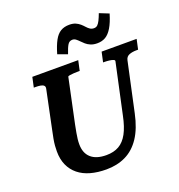

<svg xmlns="http://www.w3.org/2000/svg" viewBox="-166 -1088 1158 1242"><g transform="rotate(-20 413.0 -466.5)"><path d="M262 -324Q256 -294 252 -271.5Q248 -249 246 -231.5Q244 -214 244 -197Q244 -166 253 -142.5Q262 -119 280.5 -102.5Q299 -86 325.5 -78Q352 -70 386 -70Q437 -70 473 -90.5Q509 -111 533.5 -156Q558 -201 573 -275L648 -622Q649 -629 638.5 -633Q628 -637 611.5 -639Q595 -641 579 -641H570L585 -710H826L811 -641H800Q770 -641 749 -632.5Q728 -624 723 -600L650 -262Q629 -163 588 -101.5Q547 -40 488 -11.5Q429 17 355 17Q295 17 246.5 3.5Q198 -10 163.5 -38Q129 -66 110.5 -107Q92 -148 92 -202Q92 -221 93.5 -241Q95 -261 99.5 -286Q104 -311 111 -343L166 -607Q169 -621 161.5 -628.5Q154 -636 139 -638.5Q124 -641 104 -641H93L108 -710H424L409 -641H400Q384 -641 367.5 -640Q351 -639 339.5 -637Q328 -635 327 -631ZM578 -770Q552 -770 533 -778Q514 -786 501 -797.5Q488 -809 477.5 -820Q467 -831 456.5 -839Q446 -847 433 -847Q412 -847 400.5 -828.5Q389 -810 375 -768L309 -792Q325 -847 343.5 -881Q362 -915 387 -930Q412 -945 447 -945Q472 -945 489.5 -937.5Q507 -930 520 -918.5Q533 -907 543 -895.5Q553 -884 564.5 -876.5Q576 -869 591 -869Q606 -869 615.5 -878Q625 -887 634 -905Q643 -923 653 -950L718 -924Q701 -867 680.5 -833Q660 -799 635.5 -784.5Q611 -770 578 -770Z"/></g></svg>

Font: Roboto Serif 20pt SemiBold
Style: Italic
Weight: 600
Italic angle: -10°
Version: Version 1.007